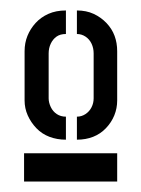

<svg xmlns="http://www.w3.org/2000/svg" viewBox="-20 -725 270 367"><path d="M26 -378V-432H204V-378ZM106 -458Q89 -458 74.5 -463.5Q60 -469 49.5 -480Q39 -491 33 -504.5Q27 -518 27 -533V-627Q27 -643 32.5 -656.5Q38 -670 48 -681Q58 -692 72.5 -698.5Q87 -705 106 -705V-660Q95 -660 88 -655Q81 -650 77 -641.5Q73 -633 73 -623V-537Q73 -529 77 -520.5Q81 -512 88.5 -507Q96 -502 106 -502ZM127 -458V-502Q136 -502 143.5 -507Q151 -512 155 -520Q159 -528 159 -537V-623Q159 -633 155 -641.5Q151 -650 143.5 -655Q136 -660 127 -660V-705Q145 -705 159 -698.5Q173 -692 183.5 -681Q194 -670 199 -656.5Q204 -643 204 -627V-533Q204 -518 198.5 -504.5Q193 -491 182.5 -480Q172 -469 158 -463.5Q144 -458 127 -458Z"/></svg>

Font: Stick No Bills ExtraLight SemiBold
Style: Regular
Weight: 600
Version: Version 2.000